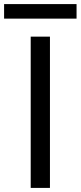

<svg xmlns="http://www.w3.org/2000/svg" viewBox="-73 -918 394 938"><path d="M77 -739V0H171V-739ZM-53 -827H301V-898H-53Z"/></svg>

Font: Malmofest
Style: Regular
Weight: 400
Designer: Jonny Pinhorn (Poppins), Kolossal
Version: Version 1.004;Glyphs 3.1.2 (3151)